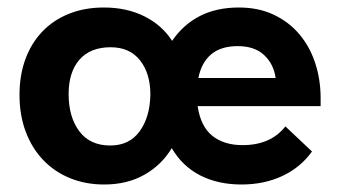

<svg xmlns="http://www.w3.org/2000/svg" viewBox="-20 -485 906 512"><path d="M258 7Q208 7 166.5 -10Q125 -27 95 -58.5Q65 -90 48.5 -134Q32 -178 32 -232Q32 -285 48 -328Q64 -371 93.5 -401.5Q123 -432 164.5 -448.5Q206 -465 257 -465Q318 -465 365 -441.5Q412 -418 439 -376Q468 -419 512.5 -442Q557 -465 617 -465Q669 -465 709.5 -446Q750 -427 778 -394Q806 -361 820.5 -317Q835 -273 835 -223V-202H507Q515 -148 546 -123Q577 -98 627 -98Q702 -98 741 -148L812 -81Q781 -38 732.5 -15.5Q684 7 624 7Q561 7 513.5 -17.5Q466 -42 438 -90Q411 -45 365 -19Q319 7 258 7ZM274 -97Q325 -97 352.5 -135Q380 -173 381 -233Q381 -289 353.5 -324Q326 -359 275 -359Q221 -359 192 -326Q163 -293 163 -234Q163 -173 191.5 -135Q220 -97 274 -97ZM614 -362Q569 -362 543 -340Q517 -318 509 -277H715Q710 -314 684.5 -338Q659 -362 614 -362Z"/></svg>

Font: Tilda Sans Bold
Style: Regular
Weight: 700
Designer: ParaType Ltd
Foundry: ParaType Ltd
Version: Version 1.009